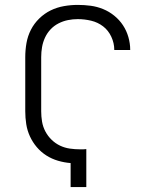

<svg xmlns="http://www.w3.org/2000/svg" viewBox="-20 -763 640 783"><path d="M268 0V-98Q242 -100 216.5 -107.5Q191 -115 169 -129Q147 -143 130 -163Q113 -183 102 -207Q91 -231 87 -257Q83 -283 83 -309V-530Q83 -559 88 -587.5Q93 -616 106 -641.5Q119 -667 140 -687.5Q161 -708 186.5 -720.5Q212 -733 240.5 -738Q269 -743 297 -743Q324 -743 350 -739.5Q376 -736 400.5 -726Q425 -716 446 -699Q467 -682 481.5 -660Q496 -638 503.5 -612Q511 -586 511 -560V-559H446V-560Q446 -587 434 -613Q422 -639 400.5 -655.5Q379 -672 352 -678.5Q325 -685 297 -685Q277 -685 257 -681Q237 -677 218.5 -667.5Q200 -658 186 -643Q172 -628 163.5 -609.5Q155 -591 151.5 -571Q148 -551 148 -530V-309Q148 -288 151.5 -267Q155 -246 165 -227Q175 -208 190.5 -193Q206 -178 225 -169Q244 -160 265 -157Q286 -154 307 -154Q314 -154 320 -154Q326 -154 332 -155V0Z"/></svg>

Font: Iosevka Aile Light
Style: Regular
Weight: 300
Designer: Belleve Invis
Foundry: Belleve Invis
Version: Version 27.3.5; ttfautohint (v1.8.4)